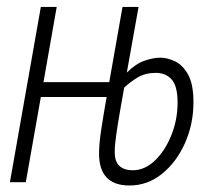

<svg xmlns="http://www.w3.org/2000/svg" viewBox="-20 -538 626 567"><path d="M362.3 9.8Q272.5 9.8 272.5 -84.5Q272.5 -114.7 279.8 -161.1Q287.1 -207.5 294.9 -251.5H100.6L56.2 0H9.3L100.6 -517.6H147.5L108.4 -295.4H302.7Q302.7 -295.9 302.7 -295.9L341.8 -517.6H389.2L354.5 -323.7Q381.3 -350.1 407.2 -358.9Q433.1 -367.7 453.6 -367.7Q473.6 -367.7 496.3 -357.2Q519 -346.7 535.2 -318.4Q551.3 -290 551.3 -236.3Q551.3 -171.9 526.4 -115.7Q501.5 -59.6 458.7 -24.9Q416 9.8 362.3 9.8ZM346.7 -279.3Q340.8 -246.6 334.5 -210.2Q328.1 -173.8 323.5 -141.6Q318.8 -109.4 318.8 -89.4Q318.8 -60.5 332.8 -47.9Q346.7 -35.2 372.1 -35.2Q407.2 -35.2 437.3 -63.7Q467.3 -92.3 485.8 -138.2Q504.4 -184.1 504.4 -234.9Q504.4 -284.2 486.8 -303.5Q469.2 -322.8 440.4 -322.8Q408.7 -322.8 386.2 -309.1Q363.8 -295.4 346.7 -279.3Z"/></svg>

Font: Cascadia Mono ExtraLight
Style: Italic
Weight: 200
Italic angle: -10°
Monospace: yes
Designer: Aaron Bell
Foundry: Saja Typeworks
Version: Version 2404.023; ttfautohint (v1.8.4)